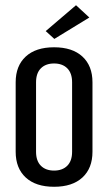

<svg xmlns="http://www.w3.org/2000/svg" viewBox="-20 -708 414 735"><path d="M188 -559 155 -589 271 -688 322 -641ZM40 -127V-393Q40 -456 78.5 -491.5Q117 -527 187 -527Q257 -527 295.5 -491.5Q334 -456 334 -393V-127Q334 -64 295.5 -28.5Q257 7 187 7Q117 7 78.5 -28.5Q40 -64 40 -127ZM256 -127V-393Q256 -428 237.5 -446.5Q219 -465 187 -465Q155 -465 136.5 -446.5Q118 -428 118 -393V-127Q118 -92 136.5 -73.5Q155 -55 187 -55Q219 -55 237.5 -73.5Q256 -92 256 -127Z"/></svg>

Font: Homenaje
Style: Regular
Weight: 400
Designer: Constanza Artigas Preller, Agustina Mingote
Foundry: Constanza Artigas Preller, Agustina Mingote
Version: Version 1.100